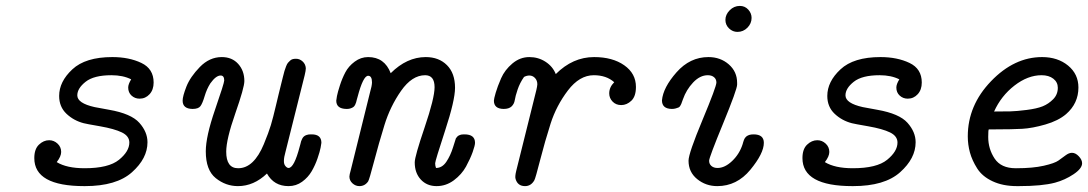

<svg xmlns="http://www.w3.org/2000/svg" viewBox="-20 -631 3717 656"><path d="M97.2 -90.8Q97.2 -121.6 113 -136.7Q128.9 -151.9 147.9 -151.9Q164.1 -151.9 176.5 -140.4Q189 -128.9 189 -111.8Q189 -96.7 173.8 -77.1Q208 -56.2 269 -56.2Q351.1 -56.2 386.5 -85Q421.9 -113.8 421.9 -144Q421.9 -166 396.5 -178.5Q371.1 -190.9 322 -199.5Q272.9 -208 266.1 -210Q231.9 -218.8 207 -242.4Q182.1 -266.1 182.1 -303.2Q182.1 -352.1 227.1 -394Q272 -436 363.8 -436Q420.9 -436 462.9 -416Q504.9 -396 504.9 -349.1Q504.9 -324.2 491 -309.1Q477.1 -293.9 457 -293.9Q440.9 -293.9 429.4 -304.4Q418 -314.9 418 -332Q418 -343.3 428.2 -359.9Q400.4 -374 360.8 -374Q300.8 -374 272.5 -351.6Q244.1 -329.1 244.1 -305.2Q244.1 -278.3 303.2 -265.1Q309.1 -264.2 353 -255.9Q428.2 -242.7 456.1 -211.4Q483.9 -180.2 483.9 -145Q483.9 -89.8 430.9 -42.5Q377.9 4.9 270 4.9Q269 4.9 268.1 4.9Q97.2 4.9 97.2 -90.8Z M604 -287.1Q604 -302.2 616.9 -335.2Q629.9 -368.2 662.8 -402.1Q695.8 -436 737.8 -436Q772.9 -436 793.9 -412.6Q814.9 -389.2 814.9 -354Q814.9 -332 783.9 -243.4Q752.9 -154.8 752.9 -112.8Q752.9 -56.2 793.5 -56.2Q793.5 -56.2 793.9 -56.2Q820.8 -56.2 842.8 -77.1Q864.7 -98.1 881.3 -138.2Q897.9 -178.2 905.5 -203.6Q913.1 -229 922.9 -271Q926.8 -288.1 931.9 -308.6Q937 -329.1 939.9 -341.1Q942.9 -353 946.3 -366.9Q949.7 -380.9 951.9 -388.4Q954.1 -396 957.5 -404.5Q960.9 -413.1 963.9 -416.5Q966.8 -419.9 971.4 -424.1Q976.1 -428.2 981 -429.2Q985.8 -430.2 991.7 -430.2Q1003.9 -430.2 1013.9 -421.1Q1023.9 -412.1 1024.9 -397.9Q1024.9 -390.1 1021 -374L955.1 -110.8Q950.2 -93.8 950 -81.8Q949.7 -69.8 955.3 -63.5Q960.9 -57.1 965.8 -57.1Q984.9 -57.1 1003.9 -129.9Q1004.9 -131.8 1006.3 -138.4Q1007.8 -145 1008.8 -148.4Q1009.8 -151.9 1012.5 -157Q1015.1 -162.1 1018.6 -165Q1022 -168 1027.8 -169.9Q1033.7 -171.9 1041 -171.9H1044.9Q1078.1 -171.9 1078.1 -143.1Q1078.1 -140.1 1075.4 -126.5Q1072.8 -112.8 1064.9 -89.8Q1057.1 -66.9 1044.9 -45.9Q1032.7 -24.9 1012.2 -10Q991.7 4.9 965.8 4.9Q916 4.9 892.1 -38.1Q847.2 4.9 793 4.9Q751 4.9 717 -22.5Q683.1 -49.8 683.1 -113.8Q683.1 -164.6 714.6 -255.9Q746.1 -347.2 746.1 -356Q746.1 -373 733.9 -373Q717.8 -373 698.7 -346.2Q686.5 -327.1 679.2 -302.5Q671.9 -277.8 664.8 -268.3Q657.7 -258.8 637.7 -258.8Q604 -259.3 604 -287.1Z M1128.9 -287.1Q1128.9 -290 1131.3 -303Q1133.8 -315.9 1141.4 -339.4Q1148.9 -362.8 1159.9 -383.8Q1170.9 -404.8 1191.9 -420.4Q1212.9 -436 1237.8 -436Q1293.9 -436 1314.9 -380.9Q1370.1 -436 1434.6 -436Q1479.5 -436 1507.1 -408.4Q1534.7 -380.9 1534.7 -331.1Q1534.7 -288.1 1500.7 -184.6Q1466.8 -81.1 1466.8 -73.2Q1466.8 -64.5 1469.7 -57.1Q1490.7 -57.1 1504.9 -78.1Q1519 -99.1 1527.8 -127.4Q1536.6 -155.8 1537.6 -158.2Q1545.9 -171.9 1563.5 -171.9Q1564 -171.9 1564.9 -171.9H1566.9Q1603 -171.9 1603 -143.1Q1603 -134.3 1595 -111.6Q1586.9 -88.9 1572.3 -62Q1557.6 -35.2 1530.8 -15.1Q1503.9 4.9 1471.7 4.9Q1438.5 4.9 1417.7 -17.6Q1397 -40 1397 -76.2Q1397 -96.2 1430.9 -196Q1464.8 -295.9 1464.8 -333Q1464.8 -374 1432.6 -374Q1387.7 -374 1350.3 -320.6Q1313 -267.1 1293.5 -203.6Q1273.9 -140.1 1257.8 -78.6Q1241.7 -17.1 1237.8 -11.2Q1226.6 4.9 1208 4.9Q1194.8 4.9 1184.3 -4.6Q1173.8 -14.2 1173.8 -27.8Q1173.8 -33.7 1178.7 -50.8L1244.6 -316.9Q1250.5 -336.9 1251 -349.1Q1251 -372.1 1237.8 -372.1Q1220.7 -372.1 1201.7 -299.8Q1200.7 -296.9 1199.2 -291Q1197.8 -285.2 1196.8 -281.5Q1195.8 -277.8 1193.4 -272.9Q1190.9 -268.1 1187.7 -265.6Q1184.6 -263.2 1178.7 -261Q1172.9 -258.8 1166 -258.8H1163.6Q1128.9 -259.3 1128.9 -287.1Z M1667.5 -287.1Q1667.5 -293 1673.6 -314Q1679.7 -335 1692.1 -363.5Q1704.6 -392.1 1730.7 -414.1Q1756.8 -436 1788.6 -436Q1819.3 -436 1844 -419.9Q1868.7 -403.8 1878.9 -377.9Q1937 -436 2009.8 -436Q2072.8 -436 2112.8 -408Q2152.8 -379.9 2152.8 -334Q2152.8 -301.8 2137.2 -286.9Q2121.6 -272 2102.5 -272Q2084.5 -272 2073 -283.9Q2061.5 -295.9 2061.5 -312Q2061.5 -333 2078.6 -350.1Q2051.8 -374 2008.8 -374Q1960 -374 1920.4 -322Q1880.9 -270 1861.3 -209Q1841.8 -147.9 1825.7 -85Q1809.6 -22 1805.7 -15.1Q1794.4 4.9 1773.9 4.9Q1749 4.9 1741.7 -19Q1738.8 -26.9 1743.7 -46.9L1812.5 -323.2Q1815.4 -335.4 1815.9 -342.8Q1815.9 -356 1807.9 -364.5Q1799.8 -373 1788.6 -373Q1779.8 -373 1770.5 -368.2Q1756.3 -348.1 1748.5 -325Q1740.7 -301.8 1738.8 -288.8Q1736.8 -275.9 1727.8 -267.3Q1718.8 -258.8 1700.7 -258.8Q1667.5 -259.3 1667.5 -287.1Z M2241.7 -288.1Q2245.6 -332 2291.5 -384Q2337.4 -436 2400.4 -436Q2441.4 -436 2470 -411.1Q2498.5 -386.2 2498.5 -348.1V-341.8Q2498.5 -325.7 2450.7 -209.2Q2402.8 -92.8 2402.8 -81.8Q2402.8 -70.8 2410.6 -64Q2418.5 -57.1 2431.6 -57.1Q2456.5 -57.1 2481.7 -81.1Q2506.8 -105 2517.6 -139.2Q2517.6 -140.1 2518.6 -143.1Q2519.5 -146 2520 -147.5Q2520.5 -148.9 2521.5 -151.9Q2522.5 -154.8 2523.4 -156.5Q2524.4 -158.2 2526.1 -160.6Q2527.8 -163.1 2529.8 -164.6Q2531.7 -166 2534.2 -167.5Q2536.6 -168.9 2539.6 -169.9Q2542.5 -170.9 2546.6 -171.4Q2550.8 -171.9 2554.7 -171.9Q2589.8 -171.9 2589.8 -143.1Q2589.8 -106.9 2543.7 -51Q2497.6 4.9 2430.7 4.9Q2391.6 4.9 2362.1 -19Q2332.5 -43 2332.5 -82Q2332.5 -106.9 2380.1 -220.9Q2427.7 -335 2427.7 -349.1Q2427.7 -360.4 2419.7 -367.2Q2411.6 -374 2398.4 -374Q2371.6 -374 2348.1 -349.1Q2324.7 -324.2 2313.5 -292Q2312.5 -290 2310.5 -283.9Q2308.6 -277.8 2307.6 -275.9Q2306.6 -273.9 2304.2 -269.5Q2301.8 -265.1 2298.1 -263.7Q2294.4 -262.2 2288.6 -260.5Q2282.7 -258.8 2275.4 -258.8Q2241.7 -259.3 2241.7 -288.1ZM2458.5 -563Q2458.5 -581.1 2473.1 -595.9Q2487.8 -610.8 2507.8 -610.8Q2524.9 -610.8 2536.4 -598.4Q2547.9 -585.9 2547.9 -569.8Q2547.9 -550.8 2533.7 -536.4Q2519.5 -522 2499.5 -522Q2483.4 -522 2470.9 -533.9Q2458.5 -545.9 2458.5 -563Z M2721.7 -90.8Q2721.7 -121.6 2737.5 -136.7Q2753.4 -151.9 2772.5 -151.9Q2788.6 -151.9 2801 -140.4Q2813.5 -128.9 2813.5 -111.8Q2813.5 -96.7 2798.3 -77.1Q2832.5 -56.2 2893.6 -56.2Q2975.6 -56.2 3011 -85Q3046.4 -113.8 3046.4 -144Q3046.4 -166 3021 -178.5Q2995.6 -190.9 2946.5 -199.5Q2897.5 -208 2890.6 -210Q2856.4 -218.8 2831.5 -242.4Q2806.6 -266.1 2806.6 -303.2Q2806.6 -352.1 2851.6 -394Q2896.5 -436 2988.3 -436Q3045.4 -436 3087.4 -416Q3129.4 -396 3129.4 -349.1Q3129.4 -324.2 3115.5 -309.1Q3101.6 -293.9 3081.5 -293.9Q3065.4 -293.9 3054 -304.4Q3042.5 -314.9 3042.5 -332Q3042.5 -343.3 3052.7 -359.9Q3024.9 -374 2985.4 -374Q2925.3 -374 2897 -351.6Q2868.7 -329.1 2868.7 -305.2Q2868.7 -278.3 2927.7 -265.1Q2933.6 -264.2 2977.5 -255.9Q3052.7 -242.7 3080.6 -211.4Q3108.4 -180.2 3108.4 -145Q3108.4 -89.8 3055.4 -42.5Q3002.4 4.9 2894.5 4.9Q2893.6 4.9 2892.6 4.9Q2721.7 4.9 2721.7 -90.8Z M3286.6 -165Q3286.6 -271 3366 -353.5Q3445.3 -436 3540.5 -436Q3593.8 -436 3629.2 -407Q3664.6 -377.9 3664.6 -332Q3664.6 -277.8 3622.6 -241.2Q3595.7 -218.3 3551.5 -205.6Q3507.3 -192.9 3472.9 -190.9Q3438.5 -189 3382.3 -189H3358.4Q3356.4 -187 3356.4 -163.1Q3356.4 -122.1 3378.4 -89.1Q3400.4 -56.2 3450.2 -56.2H3452.6Q3508.8 -56.2 3546.1 -64.7Q3583.5 -73.2 3596.4 -82.5Q3609.4 -91.8 3620.8 -100.3Q3632.3 -108.9 3642.6 -108.9Q3654.8 -108.9 3666 -96.9Q3677.2 -85 3677.2 -73.2Q3677.2 -55.2 3647.9 -35.6Q3618.7 -16.1 3584.5 -6.8Q3540.5 4.9 3460.9 4.9Q3458 4.9 3454.6 4.9Q3406.7 4.9 3371.6 -11.5Q3336.4 -27.8 3318.8 -55.4Q3301.3 -83 3293.9 -110.1Q3286.6 -137.2 3286.6 -165ZM3376.5 -250Q3410.6 -250 3432.1 -250.5Q3453.6 -251 3488 -255.4Q3522.5 -259.8 3542.5 -267.8Q3562.5 -275.9 3578.4 -292Q3594.2 -308.1 3594.2 -331.1Q3594.2 -350.1 3578.9 -362.1Q3563.5 -374 3538.6 -374Q3491.7 -374 3446 -338.6Q3400.4 -303.2 3376.5 -250Z"/></svg>

Font: CMU Typewriter Text
Style: Italic
Weight: 500
Italic angle: -14.04°
Version: Version 0.7.0